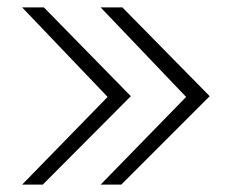

<svg xmlns="http://www.w3.org/2000/svg" viewBox="-20 -501 640 521"><path d="M312 -481 549 -240 309 0H253L485 -238L253 -481ZM99 -481 335 -240 96 0H40L272 -238L40 -481Z"/></svg>

Font: Red Hat Mono
Style: Regular
Weight: 300
Monospace: yes
Designer: Pentagram, MCKL
Foundry: Pentagram, MCKL
Version: Version 1.023